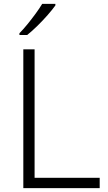

<svg xmlns="http://www.w3.org/2000/svg" viewBox="-20 -1034 555 988"><path d="M100 -66V-780H158V-119H493V-66ZM265 -1006Q250 -985 225.5 -957Q201 -929 173 -901.5Q145 -874 120 -854H80V-863Q99 -882 121 -909Q143 -936 163.5 -964Q184 -992 197 -1014H265Z"/></svg>

Font: Noto Sans Malayalam UI Light
Style: Regular
Weight: 300
Designer: Jelle Bosma - Monotype Design Team
Foundry: Monotype Imaging Inc.
Version: Version 2.104; ttfautohint (v1.8.4.7-5d5b)